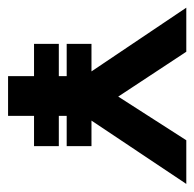

<svg xmlns="http://www.w3.org/2000/svg" viewBox="-32 -470 493 488"><g transform="rotate(90 215.0 -226.5)"><path d="M-9 -453 153 -212H83V-149H165V-129H83V-66H165V0H266V-66H343V-129H266V-149H343V-212H278L439 -453H328L217 -280L103 -453Z"/></g></svg>

Font: Rabbid Highway Sign II Hop
Style: Regular
Weight: 400
Foundry: Cannot Into Space Fonts
Version: Version 0.277